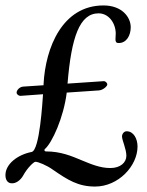

<svg xmlns="http://www.w3.org/2000/svg" viewBox="-30 -649 540 705"><path d="M435 -167C425 -167 418 -157 418 -148C418 -134 434 -102 434 -77C434 -53 413 -32 375 -32C338 -32 305 -46 271 -60C233 -76 193 -93 139 -93C132 -93 132 -100 135 -102C161 -124 204 -218 215 -309L333 -317C348 -318 364 -332 364 -339C364 -344 358 -351 351 -351L218 -342C232 -512 262 -600 332 -600C369 -600 394 -565 395 -527C395 -519 394 -511 394 -505C394 -496 396 -491 406 -491C434 -491 450 -518 450 -549C450 -586 418 -629 350 -629C199 -629 137 -474 130 -341V-336L55 -331C42 -330 31 -318 31 -309C31 -303 38 -297 45 -297L128 -303C126 -278 116 -96 86 -91C35 -81 -10 -47 -10 -6C-10 14 0 24 13 24C28 25 45 14 56 -6C70 -32 94 -55 100 -55C110 -55 142 -42 164 -26C219 12 257 36 319 36C405 36 475 -40 475 -111C475 -139 461 -167 435 -167Z"/></svg>

Font: EB Garamond
Style: Regular
Weight: 400
Designer: Georg Duffner and Octavio Pardo
Foundry: Georg Duffner
Version: Version 1.000;PS 001.000;hotconv 1.0.88;makeotf.lib2.5.64775